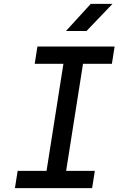

<svg xmlns="http://www.w3.org/2000/svg" viewBox="-20 -970 640 990"><path d="M320 -810H426L560 -950H448ZM57 0H455L469 -89H321L408 -641H557L571 -730H173L159 -641H307L220 -89H71Z"/></svg>

Font: JetBrains Mono Medium
Style: Italic
Weight: 436
Italic angle: -9°
Monospace: yes
Designer: Philipp Nurullin, Konstantin Bulenkov
Foundry: JetBrains
Version: Version 2.305